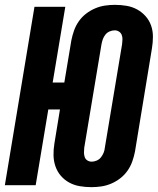

<svg xmlns="http://www.w3.org/2000/svg" viewBox="-29 -763 650 791"><path d="M347 8Q323 8 299.5 4Q276 0 256 -11Q236 -22 221.5 -39Q207 -56 199.5 -77.5Q192 -99 191.5 -123Q191 -147 195 -171L218 -312H170L118 0H-9L113 -735H240L188 -423H236L265 -597Q269 -617 276 -637Q283 -657 295.5 -675Q308 -693 325.5 -706.5Q343 -720 363 -728.5Q383 -737 403.5 -740Q424 -743 444 -743Q445 -743 445 -743Q445 -743 445 -743Q469 -743 492.5 -739Q516 -735 536 -724Q556 -713 571 -696Q586 -679 593.5 -657.5Q601 -636 601 -612Q601 -588 597 -564L527 -138Q523 -118 516 -98Q509 -78 496.5 -60Q484 -42 466.5 -28.5Q449 -15 429 -6.5Q409 2 388.5 5Q368 8 348 8Q347 8 347 8Q347 8 347 8ZM349 -97Q359 -97 369.5 -101.5Q380 -106 387 -115Q394 -124 398 -134Q402 -144 403 -155L474 -581Q475 -591 475.5 -600.5Q476 -610 472.5 -619Q469 -628 461 -633Q453 -638 444 -638Q433 -638 422.5 -633.5Q412 -629 405 -620Q398 -611 394.5 -601Q391 -591 389 -580L318 -154Q317 -144 317 -134.5Q317 -125 320 -116Q323 -107 331 -102Q339 -97 349 -97Z"/></svg>

Font: Iosevka SS04 XBd Ex
Style: Italic
Weight: 800
Width: 7
Italic angle: -9°
Monospace: yes
Designer: Belleve Invis
Foundry: Belleve Invis
Version: Version 19.0.0; ttfautohint (v1.8.4)